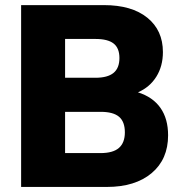

<svg xmlns="http://www.w3.org/2000/svg" viewBox="-20 -739 726 759"><path d="M63.5 -718.8H390.6Q501 -718.8 562.5 -668.9Q624 -619.1 624 -533.2Q624 -477.5 598.1 -436Q572.3 -394.5 525.4 -374Q584 -355.5 614.3 -312.5Q644.5 -269.5 644.5 -204.1Q644.5 -109.4 579.6 -54.7Q514.6 0 402.3 0H63.5ZM377 -133.8Q426.8 -133.8 450.2 -154.3Q473.6 -174.8 473.6 -215.8Q473.6 -257.8 450.7 -277.3Q427.7 -296.9 377.9 -296.9H237.3V-133.8ZM357.4 -431.6Q405.3 -431.6 428.7 -450.7Q452.1 -469.7 452.1 -509.8Q452.1 -548.8 429.2 -566.9Q406.2 -585 357.4 -585H237.3V-431.6Z"/></svg>

Font: Min Sans Black
Style: Regular
Weight: 900
Designer: Jinseong-Kim, NotoSansCJK, Nunito
Foundry: Jinseong-Kim
Version: Version 1.000